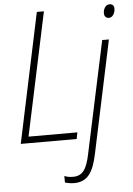

<svg xmlns="http://www.w3.org/2000/svg" viewBox="-62 -767 732 1054"><g transform="rotate(-5 303.5 -240.5)"><path d="M573 -647C594 -647 607 -672 607 -695C607 -711 599 -721 582 -721C559 -721 547 -696 547 -675C547 -657 557 -647 573 -647ZM30 0H338L345 -36H76L220 -714H181ZM303 240C377 240 410 191 431 89L562 -529H525L394 85C377 170 353 205 301 205C285 205 266 203 253 196V232C264 236 284 240 303 240Z"/></g></svg>

Font: Noto Sans SemiCondensed ExtraLight
Style: Italic
Weight: 200
Width: 4
Italic angle: -12°
Designer: Monotype Design Team
Foundry: Monotype Imaging Inc.
Version: Version 2.013